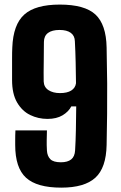

<svg xmlns="http://www.w3.org/2000/svg" viewBox="-20 -830 541 859"><path d="M254 9.5Q145 9.5 96.5 -34.8Q48 -79 48 -181.5Q48 -190.5 48 -201.5Q48 -212.5 48.2 -224Q48.5 -235.5 49 -246.5H190Q189.5 -223 189 -202.5Q188.5 -182 190 -156Q191.5 -132 205 -118Q218.5 -104 252.5 -104Q282.5 -104 298.5 -116.8Q314.5 -129.5 316 -157.5Q318.5 -197.5 319.5 -247.2Q320.5 -297 321 -354H299Q287 -330.5 260 -314.2Q233 -298 192.5 -298Q151 -298 115 -315.5Q79 -333 56.5 -371.5Q34 -410 34 -472Q34 -500.5 34 -523.2Q34 -546 34 -563.8Q34 -581.5 34.2 -595Q34.5 -608.5 35 -617.5Q39 -720.5 88.8 -765Q138.5 -809.5 247.5 -809.5Q359 -809.5 407 -765Q455 -720.5 457 -617.5Q459 -527.5 459.5 -456.5Q460 -385.5 459.2 -320Q458.5 -254.5 457 -181.5Q455 -79 406.5 -34.8Q358 9.5 254 9.5ZM248.5 -413.5Q280.5 -413.5 298.8 -425Q317 -436.5 320 -457.5Q319.5 -503.5 318.5 -550.8Q317.5 -598 315 -645Q314.5 -670 296.8 -683Q279 -696 246.5 -696Q213 -696 195 -682.8Q177 -669.5 176.5 -643Q176.5 -637 176.2 -614Q176 -591 175.8 -561.8Q175.5 -532.5 175.2 -505.8Q175 -479 175.5 -465.5Q176.5 -440 196.8 -426.8Q217 -413.5 248.5 -413.5Z"/></svg>

Font: Big Shoulders Thin ExtraBold
Style: Regular
Weight: 800
Version: Version 2.002